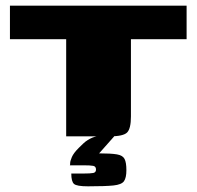

<svg xmlns="http://www.w3.org/2000/svg" viewBox="-20 -480 692 676"><path d="M15 -460H637V-342H441V-70Q441 -27 427.5 -13.5Q414 0 367 0H213V-342H15ZM290 176Q250 176 240.5 167.5Q231 159 231 131Q233 131 242 131Q251 131 273 131Q299 131 308.5 129Q318 127 318 117Q318 106 308.5 104Q299 102 274 102H226Q227 102 227 94.5Q227 87 233 73Q239 59 257 41Q266 32 273.5 25Q281 18 289 13Q297 8 305.5 4.5Q314 1 324 -1H383L329 60Q371 60 391.5 63.5Q412 67 418.5 79.5Q425 92 425 119Q425 146 416.5 158Q408 170 379.5 173Q351 176 290 176Z"/></svg>

Font: Genos Thin Black
Style: Regular
Weight: 900
Version: Version 1.010